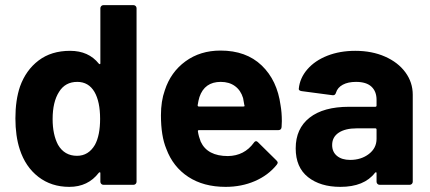

<svg xmlns="http://www.w3.org/2000/svg" viewBox="-20 -720 1675 748"><path d="M371 -688Q371 -693 374.5 -696.5Q378 -700 383 -700H500Q505 -700 508.5 -696.5Q512 -693 512 -688V-12Q512 -7 508.5 -3.5Q505 0 500 0H383Q378 0 374.5 -3.5Q371 -7 371 -12V-45Q371 -48 370 -48.5Q369 -49 368 -49Q367 -49 365 -47Q323 8 250 8Q180 8 129.5 -31Q79 -70 57 -138Q40 -190 40 -259Q40 -330 58 -383Q81 -447 130.5 -484.5Q180 -522 253 -522Q325 -522 365 -472Q367 -470 368 -470Q369 -470 370 -470.5Q371 -471 371 -474ZM350 -156Q370 -193 370 -257Q370 -324 348 -362Q325 -401 281 -401Q234 -401 210 -362Q185 -323 185 -256Q185 -196 206 -156Q231 -113 280 -113Q325 -113 350 -156Z M1073 -310Q1078 -282 1078 -248Q1078 -237 1077 -225Q1076 -213 1064 -213H755Q751 -213 751 -210Q751 -209 751 -208Q754 -188 762 -168Q788 -112 868 -112Q932 -113 969 -164Q973 -170 978 -170Q981 -170 985 -166L1057 -95Q1062 -90 1062 -86Q1062 -84 1058 -78Q1025 -37 973 -14.5Q921 8 859 8Q773 8 713.5 -31Q654 -70 628 -140Q607 -190 607 -271Q607 -326 622 -368Q645 -439 702.5 -481Q760 -523 839 -523Q939 -523 999.5 -465Q1060 -407 1073 -310ZM840 -401Q777 -401 757 -342Q753 -329 750 -310Q750 -305 755 -305H928Q933 -305 933 -308Q933 -309 932 -310Q927 -338 927 -338Q927 -338 927 -338Q918 -368 895.5 -384.5Q873 -401 840 -401Z M1364 -522Q1429 -522 1480 -499.5Q1531 -477 1559.5 -438Q1588 -399 1588 -351V-12Q1588 -7 1584.5 -3.5Q1581 0 1576 0H1459Q1454 0 1450.5 -3.5Q1447 -7 1447 -12V-45Q1447 -48 1446 -48.5Q1445 -49 1444 -49Q1443 -49 1441 -47Q1399 8 1306 8Q1228 8 1180 -30Q1132 -68 1132 -142Q1132 -219 1186 -261.5Q1240 -304 1340 -304H1442Q1447 -304 1447 -309V-331Q1447 -364 1427 -382.5Q1407 -401 1367 -401Q1336 -401 1315.5 -390Q1295 -379 1289 -359Q1286 -349 1278 -349Q1277 -349 1276 -349L1155 -365Q1144 -367 1144 -373Q1144 -373 1144 -374Q1148 -416 1177.5 -450Q1207 -484 1255.5 -503Q1304 -522 1364 -522ZM1344 -97Q1387 -97 1417 -120Q1447 -143 1447 -179V-215Q1447 -220 1442 -220H1370Q1325 -220 1299.5 -203Q1274 -186 1274 -155Q1274 -128 1293 -112.5Q1312 -97 1344 -97Z"/></svg>

Font: LinhAnh
Style: Bold
Weight: 700
Designer: Jeremy Tribby
Foundry: Tribby Type
Version: Version 1.408